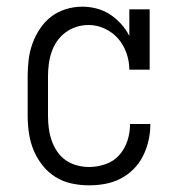

<svg xmlns="http://www.w3.org/2000/svg" viewBox="-20 -548 540 576"><path d="M247 8Q221 8 195 2.5Q169 -3 146.5 -17Q124 -31 107.5 -52Q91 -73 81 -97Q71 -121 67 -147.5Q63 -174 63 -200V-320Q63 -345 66 -369.5Q69 -394 77.5 -417.5Q86 -441 100 -462Q114 -483 133.5 -498Q153 -513 177.5 -520.5Q202 -528 227 -528Q248 -528 269.5 -522.5Q291 -517 309.5 -505Q328 -493 343 -476.5Q358 -460 368 -440V-520H429V-339H368Q368 -364 359.5 -388.5Q351 -413 334.5 -432Q318 -451 294.5 -462Q271 -473 246 -473Q227 -473 209.5 -467.5Q192 -462 177 -451Q162 -440 151.5 -425Q141 -410 135 -392.5Q129 -375 126.5 -356.5Q124 -338 124 -320V-200Q124 -181 126.5 -162.5Q129 -144 135 -126.5Q141 -109 151.5 -93.5Q162 -78 177 -67.5Q192 -57 210.5 -52Q229 -47 247 -47Q272 -47 296.5 -55.5Q321 -64 337.5 -82.5Q354 -101 362 -125Q370 -149 370 -174V-176H431V-174Q431 -150 425.5 -126Q420 -102 409 -80Q398 -58 380.5 -40.5Q363 -23 341.5 -12Q320 -1 296 3.5Q272 8 247 8Z"/></svg>

Font: Iosevka Curly Slab Light
Style: Regular
Weight: 300
Monospace: yes
Designer: Belleve Invis
Foundry: Belleve Invis
Version: Version 22.1.2; ttfautohint (v1.8.4)